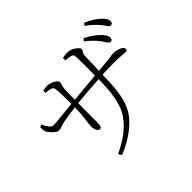

<svg xmlns="http://www.w3.org/2000/svg" viewBox="-186 -1067 1372 1372"><g transform="rotate(-45 500.0 -381.0)"><path d="M801 -633C822 -606 831 -581 847 -580C858 -579 867 -587 868 -601C869 -621 859 -638 833 -664C811 -686 778 -712 729 -736L714 -718C755 -689 781 -659 801 -633ZM884 -714C906 -688 916 -663 930 -662C942 -662 952 -668 952 -683C953 -703 942 -722 917 -745C894 -767 860 -789 811 -811L796 -793C838 -764 861 -740 884 -714ZM60 -505C60 -493 61 -468 66 -457C76 -435 117 -393 137 -393C158 -393 180 -405 206 -411C238 -418 280 -424 336 -430C334 -318 321 -290 321 -252C321 -230 331 -193 352 -193C368 -193 373 -207 373 -247L374 -435C442 -442 523 -449 598 -453C597 -338 588 -225 534 -144C480 -63 393 -11 318 24L334 49C451 2 531 -67 567 -116C636 -209 638 -339 641 -456C684 -458 724 -459 757 -459C822 -459 853 -453 871 -453C886 -453 889 -460 889 -470C889 -494 838 -510 806 -510C783 -510 773 -504 642 -494L647 -641C649 -676 665 -671 665 -691C665 -708 619 -746 575 -746C560 -746 542 -743 525 -740V-716C565 -713 594 -709 596 -690C600 -654 599 -589 598 -490L374 -469C374 -522 376 -564 377 -581C379 -612 389 -612 389 -632C389 -654 336 -680 307 -680C293 -680 275 -677 261 -674V-652C301 -649 324 -644 329 -626C336 -601 336 -509 336 -466C278 -460 177 -448 136 -448C112 -448 94 -484 80 -512Z"/></g></svg>

Font: Noto Serif TC ExtraLight
Style: Regular
Weight: 200
Designer: Ryoko NISHIZUKA 西塚涼子 (kana & ideographs); Frank Grießhammer (Latin, Greek & Cyrillic); Wenlong ZHANG 张文龙 (bopomofo); San
Foundry: Adobe
Version: Version 2.001;hotconv 1.1.0;makeotfexe 2.6.0